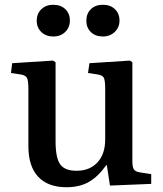

<svg xmlns="http://www.w3.org/2000/svg" viewBox="-20 -771 682 805"><path d="M259 14Q181 14 140 -30Q99 -74 99 -158V-398Q99 -433 93 -444.5Q87 -456 65 -459L26 -465L31 -506L202 -517L213 -510V-178Q213 -110 232 -82.5Q251 -55 301 -55Q356 -55 388.5 -90Q421 -125 421 -186V-398Q421 -433 415.5 -444.5Q410 -456 388 -459L349 -465L355 -506L525 -517L535 -510V-95Q535 -70 541.5 -60.5Q548 -51 568 -48L614 -41V0L441 7L428 -78H425Q392 -31 353 -8.5Q314 14 259 14ZM411 -618Q380 -618 361 -636.5Q342 -655 342 -684Q342 -714 361 -732.5Q380 -751 411 -751Q443 -751 462 -732.5Q481 -714 481 -685Q481 -656 461 -637Q441 -618 411 -618ZM203 -618Q173 -618 153.5 -636.5Q134 -655 134 -684Q134 -714 153.5 -732.5Q173 -751 203 -751Q235 -751 254 -732.5Q273 -714 273 -685Q273 -656 253.5 -637Q234 -618 203 -618Z"/></svg>

Font: Literata 36pt Medium
Style: Regular
Weight: 500
Designer: Latin by Veronika Burian and Jose Scaglione. Greek by Irene Vlachou. Cyrillic by Vera Evstafieva.
Foundry: TypeTogether
Version: Version 3.002